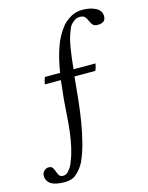

<svg xmlns="http://www.w3.org/2000/svg" viewBox="-169 -747 742 964"><g transform="rotate(-15 202.0 -265.5)"><path d="M452 -613Q452 -595 441 -587Q430 -579 412 -579Q392 -579 384.5 -588.5Q377 -598 372 -610Q367 -622 359.5 -631.5Q352 -641 332 -641Q315 -641 301 -630Q287 -619 280 -608Q259 -565 249.5 -509.5Q240 -454 235 -395H349Q347 -386 345 -377Q343 -368 338 -359H230Q225 -304 219 -246Q213 -188 204 -132.5Q195 -77 182 -26.5Q169 24 150 66Q141 83 130.5 96.5Q120 110 108 120Q97 131 80.5 136Q64 141 49 141Q30 141 12 138.5Q-6 136 -19 129.5Q-32 123 -40 111.5Q-48 100 -48 82Q-48 68 -37.5 58Q-27 48 -14 48Q1 48 7 57.5Q13 67 16.5 78Q20 89 26 98.5Q32 108 47 108Q66 108 78 90Q93 74 102 46Q114 17 122 -19Q130 -55 135 -94.5Q140 -134 142.5 -174Q145 -214 148 -250Q150 -277 153.5 -304Q157 -331 159 -359H76Q79 -379 86 -395H165Q176 -465 195.5 -522Q215 -579 252 -624Q270 -643 295.5 -657.5Q321 -672 354 -672Q396 -672 424 -657Q452 -642 452 -613Z"/></g></svg>

Font: Vermiglione
Style: Bold
Weight: 700
Version: Version 1.000